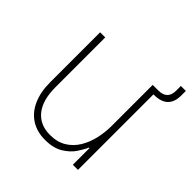

<svg xmlns="http://www.w3.org/2000/svg" viewBox="-168 -755 901 901"><g transform="rotate(45 282.0 -305.0)"><path d="M259 10Q205 10 166 -15Q127 -40 106 -87Q85 -134 85 -199V-530H119V-199Q119 -114 155.5 -68.5Q192 -23 259 -23Q307 -23 340.5 -43.5Q374 -64 394.5 -98Q415 -132 424.5 -173.5Q434 -215 434 -258V-530H468V0H434V-110H430Q422 -90 403 -61.5Q384 -33 349 -11.5Q314 10 259 10ZM531 -620H564V-589Q564 -546 541 -523.5Q518 -501 471 -501H434V-530H471Q531 -530 531 -589Z"/></g></svg>

Font: Be Vietnam Pro Variable Thin
Style: Regular
Weight: 100
Designer: Lam Bao, Tony Le, Vietanh Nguyen
Foundry: Yellow Type Foundry
Version: Version 1.002